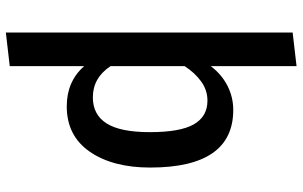

<svg xmlns="http://www.w3.org/2000/svg" viewBox="-204 -588 1009 640"><g transform="rotate(90 300.0 -268.5)"><path d="M201 -467Q228 -503 266 -522.5Q304 -542 347 -542Q539 -542 539 -265Q539 -140 486 -63.5Q433 13 335 13Q252 13 201 -45V203L89 216V-740L201 -753ZM201 -380V-133Q240 -74 305 -74Q363 -74 392 -120Q421 -166 421 -264Q421 -365 395 -410.5Q369 -456 316 -456Q281 -456 252 -435Q223 -414 201 -380Z"/></g></svg>

Font: Fira Mono Medium
Style: Regular
Weight: 500
Designer: Carrois Corporate & Edenspiekermann AG
Foundry: Carrois Corporate GbR & Edenspiekermann AG
Version: Version 3.206